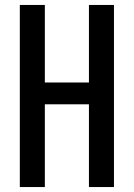

<svg xmlns="http://www.w3.org/2000/svg" viewBox="-20 -755 540 775"><path d="M60 0V-735H161V-422H339V-735H440V0H339V-334H161V0Z"/></svg>

Font: Iosevka Term Semibold
Style: Regular
Weight: 600
Monospace: yes
Designer: Belleve Invis
Foundry: Belleve Invis
Version: Version 31.4.0